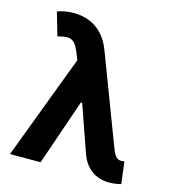

<svg xmlns="http://www.w3.org/2000/svg" viewBox="-108 -805 801 901"><g transform="rotate(15 292.0 -354.0)"><path d="M367.9 -86.8 276.6 -347.4 219.9 -489 200 -538.7Q187.4 -569.4 175.2 -583.2Q163 -597 144.2 -598.5Q125.5 -599.9 93.3 -590.7L60.6 -703.3Q78.7 -710 97.9 -713.4Q117.1 -716.9 138.3 -716.9Q182.1 -716.9 218 -702.2Q253.8 -687.5 280.2 -658.5Q306.5 -629.5 322.3 -587.8L485 -159.5Q485.4 -158.2 486.1 -156.9Q493.9 -136.3 500 -125.6Q506.2 -114.9 514 -109.6Q521.8 -104.2 533.8 -104.2Q535.9 -104.2 537.9 -104.4Q540 -104.5 542.2 -104.9Q545.1 -105.1 548.9 -105.6L562.1 1.2Q551.6 4.4 535.2 6.6Q518.9 8.8 504.4 8.8Q472.6 8.8 446.2 -2.1Q419.8 -13 399.9 -34.4Q380 -55.7 367.9 -86.8ZM231.6 -557.5 321.1 -319.2H279.8L170 0H21.3Z"/></g></svg>

Font: Pretendard Variable
Style: Regular
Weight: 400
Designer: Base glyphs from Inter by Rasmus Andersson; Hangul glyphs from Noto Sans CJK(Source Han Sans) by Jang Soo-young and Kang
Foundry: Kil Hyung-jin
Version: Version 1.100;FEAKit 1.0